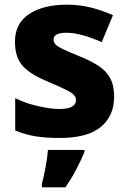

<svg xmlns="http://www.w3.org/2000/svg" viewBox="-20 -580 547 821"><path d="M468 -166Q468 -85 411.5 -37.5Q355 10 235 10Q176 10 132.5 3Q89 -4 45 -22V-160Q93 -137 145.5 -125.5Q198 -114 233 -114Q271 -114 288 -124Q305 -134 305 -152Q305 -164 296 -174Q287 -184 261.5 -196.5Q236 -209 187 -230Q113 -260 78.5 -296.5Q44 -333 44 -402Q44 -480 104.5 -520Q165 -560 266 -560Q318 -560 365.5 -548.5Q413 -537 463 -515L415 -400Q374 -418 335 -429Q296 -440 265 -440Q209 -440 209 -411Q209 -399 217.5 -390Q226 -381 250 -369.5Q274 -358 321 -339Q368 -320 401 -298.5Q434 -277 451 -246Q468 -215 468 -166ZM341 71Q325 108 306 144.5Q287 181 260 221H159V207Q167 177 175 134Q183 91 185 61H341Z"/></svg>

Font: Noto Sans Thaana ExtraBold
Style: Regular
Weight: 800
Designer: David Williams
Foundry: Google Inc.
Version: Version 3.001; ttfautohint (v1.8.4.7-5d5b)